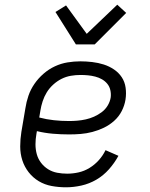

<svg xmlns="http://www.w3.org/2000/svg" viewBox="-20 -789 640 817"><path d="M261 8Q230 8 200 2.5Q170 -3 145 -18Q120 -33 102 -56Q84 -79 75 -107Q66 -135 66 -166Q66 -197 71 -228L88 -328Q92 -355 101 -381.5Q110 -408 126.5 -432Q143 -456 165.5 -475.5Q188 -495 214 -507Q240 -519 267.5 -523.5Q295 -528 322 -528Q347 -528 372.5 -525Q398 -522 421.5 -514.5Q445 -507 465 -493.5Q485 -480 498 -460.5Q511 -441 514.5 -416Q518 -391 514 -365Q510 -340 498 -316.5Q486 -293 466 -275Q446 -257 422 -245.5Q398 -234 373 -227.5Q348 -221 323.5 -219Q299 -217 274 -217Q239 -217 204.5 -220Q170 -223 137 -231L135 -219Q131 -197 131 -175Q131 -153 136.5 -133Q142 -113 154.5 -96.5Q167 -80 184.5 -69Q202 -58 223 -54Q244 -50 266 -50Q290 -50 314.5 -55.5Q339 -61 361 -74.5Q383 -88 400.5 -107.5Q418 -127 429 -150L484 -126Q467 -95 443.5 -68.5Q420 -42 390 -24.5Q360 -7 326.5 0.5Q293 8 261 8ZM274 -274Q291 -274 309 -275.5Q327 -277 345 -281Q363 -285 380 -292.5Q397 -300 412.5 -311.5Q428 -323 438 -339.5Q448 -356 451 -374Q453 -390 449.5 -405.5Q446 -421 436.5 -432.5Q427 -444 414 -451.5Q401 -459 385.5 -463Q370 -467 354.5 -468.5Q339 -470 322 -470Q302 -470 281.5 -466.5Q261 -463 242 -453.5Q223 -444 206.5 -429Q190 -414 179 -396Q168 -378 161.5 -358Q155 -338 152 -319L147 -289Q177 -281 209 -277.5Q241 -274 274 -274ZM303 -600 216 -738 261 -766 349 -645 479 -769 517 -734 383 -600Z"/></svg>

Font: Iosevka HT Light Extended
Style: Italic
Weight: 300
Width: 7
Italic angle: -9°
Monospace: yes
Designer: Belleve Invis
Foundry: Belleve Invis
Version: Version 32.3.0; ttfautohint (v1.8.4)